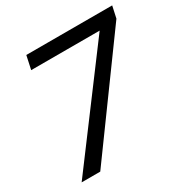

<svg xmlns="http://www.w3.org/2000/svg" viewBox="-160 -837 947 974"><g transform="rotate(-30 313.0 -350.0)"><path d="M43 0 507 -621H106L123 -700H626L611 -631L152 0Z"/></g></svg>

Font: Rosa Sans
Style: Italic
Weight: 400
Italic angle: -12°
Designer: Pentagram / MCKL
Foundry: Pentagram / MCKL
Version: Version 1.005;September 16, 2019;FontCreator 11.5.0.2425 64-